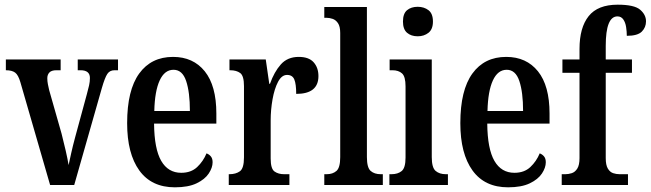

<svg xmlns="http://www.w3.org/2000/svg" viewBox="-20 -790 2779 820"><path d="M67 -439Q58 -470 44.5 -480Q31 -490 5 -490V-536H239V-490H221Q200 -490 191 -480.5Q182 -471 182 -456Q182 -443 184.5 -430.5Q187 -418 190 -405L243 -219Q252 -184 260.5 -147Q269 -110 273 -85Q277 -104 284 -135.5Q291 -167 301 -204L351 -388Q357 -410 360.5 -425.5Q364 -441 364 -457Q364 -490 324 -490H312V-536H484V-490H469Q449 -490 438.5 -474.5Q428 -459 415 -414L297 0H194Z M727 10Q627 10 575 -62Q523 -134 523 -264Q523 -405 574.5 -476Q626 -547 719 -547Q805 -547 854.5 -485.5Q904 -424 904 -305V-262H638Q639 -154 668.5 -103Q698 -52 754 -52Q796 -52 822 -76.5Q848 -101 862 -135Q873 -131 880.5 -122Q888 -113 888 -97Q888 -74 871.5 -49Q855 -24 819.5 -7Q784 10 727 10ZM791 -316Q791 -396 775 -444Q759 -492 721 -492Q683 -492 662 -446.5Q641 -401 639 -316Z M957 0V-46H960Q987 -46 1004.5 -58.5Q1022 -71 1022 -118V-422Q1022 -466 1006 -478Q990 -490 963 -490H960V-536H1115L1130 -432H1133Q1151 -483 1179.5 -515Q1208 -547 1256 -547Q1299 -547 1319.5 -524Q1340 -501 1340 -465Q1340 -389 1245 -389Q1245 -431 1237 -450.5Q1229 -470 1206 -470Q1183 -470 1167.5 -440.5Q1152 -411 1144 -366Q1136 -321 1136 -276V-113Q1136 -69 1152.5 -57.5Q1169 -46 1193 -46H1216V0Z M1365 0V-46H1375Q1401 -46 1417 -60Q1433 -74 1433 -119V-649Q1433 -677 1423.5 -691Q1414 -705 1400.5 -709.5Q1387 -714 1375 -714H1365V-760H1547V-119Q1547 -74 1563 -60Q1579 -46 1606 -46H1615V0Z M1764 -635Q1736 -635 1718.5 -650Q1701 -665 1701 -698Q1701 -732 1718.5 -746.5Q1736 -761 1764 -761Q1791 -761 1810 -746.5Q1829 -732 1829 -698Q1829 -665 1810 -650Q1791 -635 1764 -635ZM1643 0V-46H1652Q1679 -46 1695.5 -59.5Q1712 -73 1712 -117V-421Q1712 -463 1697 -476.5Q1682 -490 1656 -490H1644V-536H1824V-119Q1824 -74 1840.5 -60Q1857 -46 1884 -46H1893V0Z M2150 10Q2050 10 1998 -62Q1946 -134 1946 -264Q1946 -405 1997.5 -476Q2049 -547 2142 -547Q2228 -547 2277.5 -485.5Q2327 -424 2327 -305V-262H2061Q2062 -154 2091.5 -103Q2121 -52 2177 -52Q2219 -52 2245 -76.5Q2271 -101 2285 -135Q2296 -131 2303.5 -122Q2311 -113 2311 -97Q2311 -74 2294.5 -49Q2278 -24 2242.5 -7Q2207 10 2150 10ZM2214 -316Q2214 -396 2198 -444Q2182 -492 2144 -492Q2106 -492 2085 -446.5Q2064 -401 2062 -316Z M2379 0V-46H2395Q2408 -46 2422 -50.5Q2436 -55 2445.5 -70Q2455 -85 2455 -115V-479H2382V-536H2455V-581Q2455 -672 2494 -721Q2533 -770 2618 -770Q2689 -770 2714 -748.5Q2739 -727 2739 -699Q2739 -673 2721 -655Q2703 -637 2657 -637Q2657 -655 2654 -674.5Q2651 -694 2642 -707Q2633 -720 2617 -720Q2567 -720 2567 -594V-536H2679V-479H2567V-115Q2567 -85 2576 -70Q2585 -55 2598.5 -50.5Q2612 -46 2626 -46H2662V0Z"/></svg>

Font: Noto Serif Tamil ExtraCondensed SemiBold
Style: Italic
Weight: 600
Width: 2
Italic angle: -12°
Designer: Indian Type Foundry, Tom Grace, and the Monotype Design Team
Foundry: Monotype Imaging Inc.
Version: Version 2.003; ttfautohint (v1.8.4.7-5d5b)